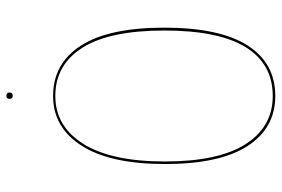

<svg xmlns="http://www.w3.org/2000/svg" viewBox="-161 -716 886 604"><g transform="rotate(-90 282.0 -414.0)"><path d="M497 -340Q497 -167 441.5 -79Q386 9 282 9Q181 9 124.5 -78.5Q68 -166 68 -338Q68 -510 125.5 -600Q183 -690 282 -690Q384 -690 440.5 -602.5Q497 -515 497 -340ZM76 -338Q76 -170 130.5 -84.5Q185 1 282 1Q383 1 435.5 -84Q488 -169 488 -340Q488 -512 434 -597.5Q380 -683 282 -683Q187 -683 131.5 -595Q76 -507 76 -338ZM293 -827Q293 -817 283 -817Q273 -817 273 -827Q273 -837 283 -837Q293 -837 293 -827Z"/></g></svg>

Font: Fira Sans Compressed Eight
Style: Regular
Weight: 100
Width: 1
Designer: bBox Type GmbH & Carrois Corporate GbR & Edenspiekermann AG
Foundry: bBox Type GmbH & Carrois Corporate GbR & Edenspiekermann AG
Version: Version 4.301